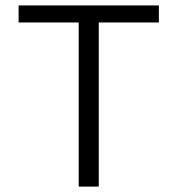

<svg xmlns="http://www.w3.org/2000/svg" viewBox="-20 -690 656 710"><path d="M567.4 -606.9H345.2V0H271V-606.9H48.8V-669.9H567.4Z"/></svg>

Font: SengBuhan
Style: Regular
Weight: 400
Designer: John M. Durdin
Foundry: Lao Script for Windows
Version: Version 1.400